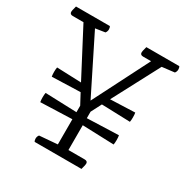

<svg xmlns="http://www.w3.org/2000/svg" viewBox="-155 -771 870 898"><g transform="rotate(30 279.5 -322.5)"><path d="M404 0H151Q147 -6 147 -16Q147 -27 154 -36L251 -44V-180L81 -174Q80 -178 79.5 -185Q79 -192 79 -199Q79 -206 79.5 -213Q80 -220 81 -224L251 -218V-253L221 -309L68 -304Q67 -308 66.5 -315Q66 -322 66 -329Q66 -336 66.5 -343Q67 -350 68 -354L200 -349L69 -599H11Q-5 -599 -5 -613Q-5 -620 0 -637L2 -645H185Q189 -639 189 -629Q189 -618 182 -609L130 -601L281 -298L434 -599H391Q375 -599 375 -613Q375 -620 380 -637L382 -645H560Q564 -639 564 -629Q564 -618 557 -609L490 -601L357 -349L490 -354Q491 -350 491.5 -343Q492 -336 492 -329Q492 -322 491.5 -315Q491 -308 490 -304L336 -309L307 -253V-218L477 -224Q478 -220 478.5 -213Q479 -206 479 -199Q479 -192 478.5 -185Q478 -178 477 -174L307 -180V-46H395Q411 -46 411 -32Q411 -25 406 -8Z"/></g></svg>

Font: Scope One
Style: Regular
Weight: 400
Designer: Dalton Maag Ltd
Foundry: Dalton Maag Ltd
Version: Version 1.002; ttfautohint (v1.4.1) -l 11 -r 50 -G 50 -x 14 